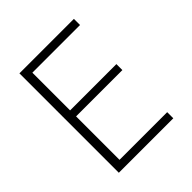

<svg xmlns="http://www.w3.org/2000/svg" viewBox="-199 -864 997 997"><g transform="rotate(-45 300.0 -365.0)"><path d="M102 0V-730H502V-685H152V-408H492V-364H152V-45H502V0Z"/></g></svg>

Font: M PLUS Code Latin Expanded Light
Style: Regular
Weight: 300
Width: 7
Designer: Coji Morishita
Foundry: UNDERFOREST DESIGN
Version: Version 1.002; ttfautohint (v1.8.3)